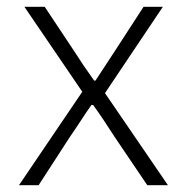

<svg xmlns="http://www.w3.org/2000/svg" viewBox="-20 -547 552 567"><path d="M223 -276 52 -527H112L199 -396Q227 -352 258 -309H262L319 -396L404 -527H461L290 -272L476 0H415L319 -142Q282 -200 255 -237H250Q241 -225 205 -170L186 -142L94 0H36Z"/></svg>

Font: Nebula Sans Light
Style: Regular
Weight: 300
Designer: Paul D. Hunt for Adobe (as Source Sans)
Foundry: Nebula Entertainment & Broadcasting LLC
Version: Version 1.010